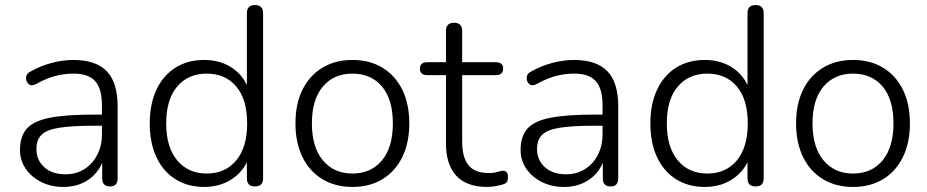

<svg xmlns="http://www.w3.org/2000/svg" viewBox="-20 -731 3666 759"><path d="M230 8Q182 8 143 -11.5Q104 -31 81.5 -64Q59 -97 59 -138Q59 -192 86 -222.5Q113 -253 177 -265.5Q241 -278 352 -278H383V-314Q383 -380 356.5 -410Q330 -440 271 -440Q234 -440 198 -430.5Q162 -421 123 -399Q104 -389 93 -399Q82 -409 83 -424.5Q84 -440 100 -448Q141 -471 185 -482.5Q229 -494 270 -494Q359 -494 402 -449.5Q445 -405 445 -310V-26Q445 6 415 6Q384 6 384 -26V-87Q364 -42 324 -17Q284 8 230 8ZM383 -234H353Q264 -234 214 -226Q164 -218 144 -198Q124 -178 124 -142Q124 -98 155 -70Q186 -42 239 -42Q281 -42 313.5 -62.5Q346 -83 364.5 -119Q383 -155 383 -200Z M797 -45Q871 -45 914 -97Q957 -149 957 -243Q957 -338 914 -389Q871 -440 797 -440Q724 -440 680.5 -389Q637 -338 637 -243Q637 -149 680.5 -97Q724 -45 797 -45ZM787 8Q722 8 673.5 -22.5Q625 -53 598.5 -109.5Q572 -166 572 -243Q572 -320 598.5 -376.5Q625 -433 673.5 -463.5Q722 -494 787 -494Q846 -494 890 -467.5Q934 -441 956 -395V-679Q956 -711 988 -711Q1020 -711 1020 -679V-26Q1020 6 988 6Q956 6 956 -26V-90Q934 -45 889.5 -18.5Q845 8 787 8Z M1373 8Q1305 8 1254 -23Q1203 -54 1175.5 -110.5Q1148 -167 1148 -243Q1148 -320 1175.5 -376Q1203 -432 1254 -463Q1305 -494 1373 -494Q1442 -494 1492.5 -463Q1543 -432 1570.5 -376Q1598 -320 1598 -243Q1598 -167 1570.5 -110.5Q1543 -54 1492.5 -23Q1442 8 1373 8ZM1373 -45Q1447 -45 1490 -97Q1533 -149 1533 -243Q1533 -338 1490 -389Q1447 -440 1373 -440Q1300 -440 1256.5 -389Q1213 -338 1213 -243Q1213 -149 1256.5 -97Q1300 -45 1373 -45Z M1906 8Q1824 8 1783.5 -36.5Q1743 -81 1743 -163V-434H1669Q1640 -434 1640 -460Q1640 -485 1669 -485H1743V-609Q1743 -641 1775 -641Q1807 -641 1807 -609V-485H1940Q1969 -485 1969 -460Q1969 -434 1940 -434H1807V-171Q1807 -110 1831.5 -78.5Q1856 -47 1913 -47Q1933 -47 1946.5 -51.5Q1960 -56 1969 -56Q1977 -56 1982.5 -50.5Q1988 -45 1988 -31Q1988 -21 1984.5 -13.5Q1981 -6 1971 -3Q1960 1 1941 4.5Q1922 8 1906 8Z M2209 8Q2161 8 2122 -11.5Q2083 -31 2060.5 -64Q2038 -97 2038 -138Q2038 -192 2065 -222.5Q2092 -253 2156 -265.5Q2220 -278 2331 -278H2362V-314Q2362 -380 2335.5 -410Q2309 -440 2250 -440Q2213 -440 2177 -430.5Q2141 -421 2102 -399Q2083 -389 2072 -399Q2061 -409 2062 -424.5Q2063 -440 2079 -448Q2120 -471 2164 -482.5Q2208 -494 2249 -494Q2338 -494 2381 -449.5Q2424 -405 2424 -310V-26Q2424 6 2394 6Q2363 6 2363 -26V-87Q2343 -42 2303 -17Q2263 8 2209 8ZM2362 -234H2332Q2243 -234 2193 -226Q2143 -218 2123 -198Q2103 -178 2103 -142Q2103 -98 2134 -70Q2165 -42 2218 -42Q2260 -42 2292.5 -62.5Q2325 -83 2343.5 -119Q2362 -155 2362 -200Z M2776 -45Q2850 -45 2893 -97Q2936 -149 2936 -243Q2936 -338 2893 -389Q2850 -440 2776 -440Q2703 -440 2659.5 -389Q2616 -338 2616 -243Q2616 -149 2659.5 -97Q2703 -45 2776 -45ZM2766 8Q2701 8 2652.5 -22.5Q2604 -53 2577.5 -109.5Q2551 -166 2551 -243Q2551 -320 2577.5 -376.5Q2604 -433 2652.5 -463.5Q2701 -494 2766 -494Q2825 -494 2869 -467.5Q2913 -441 2935 -395V-679Q2935 -711 2967 -711Q2999 -711 2999 -679V-26Q2999 6 2967 6Q2935 6 2935 -26V-90Q2913 -45 2868.5 -18.5Q2824 8 2766 8Z M3352 8Q3284 8 3233 -23Q3182 -54 3154.5 -110.5Q3127 -167 3127 -243Q3127 -320 3154.5 -376Q3182 -432 3233 -463Q3284 -494 3352 -494Q3421 -494 3471.5 -463Q3522 -432 3549.5 -376Q3577 -320 3577 -243Q3577 -167 3549.5 -110.5Q3522 -54 3471.5 -23Q3421 8 3352 8ZM3352 -45Q3426 -45 3469 -97Q3512 -149 3512 -243Q3512 -338 3469 -389Q3426 -440 3352 -440Q3279 -440 3235.5 -389Q3192 -338 3192 -243Q3192 -149 3235.5 -97Q3279 -45 3352 -45Z"/></svg>

Font: Chiron GoRound TC L
Style: Regular
Weight: 300
Designer: Ryoko NISHIZUKA 西塚涼子 (kana, bopomofo & ideographs); Paul D. Hunt (Latin, Greek & Cyrillic); Sandoll Communications 산돌커뮤니
Foundry: Adobe
Version: Version 1.000;hotconv 1.1.1;makeotfexe 2.6.0